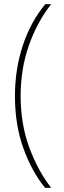

<svg xmlns="http://www.w3.org/2000/svg" viewBox="-20 -734 303 912"><path d="M51 -278Q51 -403 87.5 -515.5Q124 -628 195 -714H223Q156 -629 117 -517.5Q78 -406 78 -278Q78 -144 119.5 -32.5Q161 79 223 158H194Q131 81 91 -30Q51 -141 51 -278Z"/></svg>

Font: Noto Sans ExtraCondensed Thin
Style: Regular
Weight: 100
Width: 2
Designer: Monotype Design Team
Foundry: Monotype Imaging Inc.
Version: Version 2.013; ttfautohint (v1.8.4.7-5d5b)